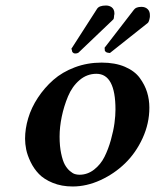

<svg xmlns="http://www.w3.org/2000/svg" viewBox="-20 -673 569 703"><path d="M271 -33.2Q300.3 -33.2 324.5 -52Q348.6 -70.8 362.5 -98.6Q376.5 -126.5 386 -160.6Q395.5 -194.8 399.2 -222.4Q402.8 -250 402.8 -272Q402.8 -402.8 333 -402.8Q298.3 -402.8 271.2 -379.6Q244.1 -356.4 229 -320.1Q213.9 -283.7 206.1 -245.8Q198.2 -208 198.2 -172.9Q198.2 -137.7 203.9 -111.1Q209.5 -84.5 217.3 -70.3Q225.1 -56.2 235.6 -47.1Q246.1 -38.1 254.4 -35.6Q262.7 -33.2 271 -33.2ZM71.8 -165Q71.8 -201.7 83.3 -240.2Q94.7 -278.8 118.7 -315.2Q142.6 -351.6 175.3 -380.4Q208 -409.2 253.9 -426.5Q299.8 -443.8 352.1 -443.8Q401.4 -443.8 437.3 -428.5Q473.1 -413.1 491.7 -387.7Q510.3 -362.3 518.6 -335.2Q526.9 -308.1 526.9 -278.8Q526.9 -221.2 502.2 -167.2Q477.5 -113.3 438 -75Q398.4 -36.6 347.7 -13.4Q296.9 9.8 246.1 9.8Q205.6 9.8 173.3 -3.4Q141.1 -16.6 122.6 -35.9Q104 -55.2 92 -80.1Q80.1 -105 75.9 -125.7Q71.8 -146.5 71.8 -165ZM521 -639.2Q528.8 -631.3 528.8 -618.2V-610.8Q525.9 -592.8 521 -588.9L383.8 -480Q383.8 -479 380.9 -479Q379.9 -479 377.9 -479.5Q376 -480 375 -480Q370.6 -480 366.5 -483.9Q362.3 -487.8 363.8 -493.2Q363.8 -493.7 363.3 -495.1Q362.8 -496.6 362.8 -497.1V-498L470.2 -637.2Q477.5 -647.9 498 -647.9Q512.2 -647.9 521 -639.2ZM388.2 -647Q398.9 -639.2 398.9 -624Q398.9 -619.1 397.9 -617.2Q397.5 -615.7 397.5 -612.3Q397.5 -608.9 396.7 -606Q396 -603 394 -601.1L267.1 -480Q262.7 -477.1 254.9 -477.1Q250 -477.1 246.3 -481Q242.7 -484.9 243.2 -490.2Q243.7 -490.7 242.2 -492.2Q240.7 -493.7 241.2 -494.1L335 -640.1Q342.3 -652.8 368.2 -652.8Q379.4 -652.8 388.2 -647Z"/></svg>

Font: Linux Libertine G
Style: Bold Italic
Weight: 700
Italic angle: -11.5°
Designer: Philipp H. Poll
Foundry: Philipp H. Poll
Version: Version 4.1.0